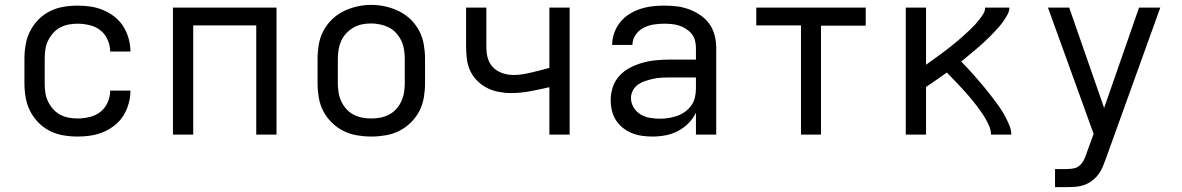

<svg xmlns="http://www.w3.org/2000/svg" viewBox="-20 -551 4840 786"><path d="M298 8Q268 8 239 3Q210 -2 184 -15Q158 -28 137 -49.5Q116 -71 103 -97Q90 -123 85 -152Q80 -181 80 -210V-310Q80 -339 85 -368Q90 -397 103 -423Q116 -449 137 -470.5Q158 -492 184 -505Q210 -518 239 -523Q268 -528 298 -528Q325 -528 351.5 -524Q378 -520 403 -509.5Q428 -499 449.5 -482Q471 -465 485 -442.5Q499 -420 506.5 -393.5Q514 -367 514 -340Q514 -340 514 -340Q514 -340 514 -340H431Q431 -340 431 -340Q431 -340 431 -340Q431 -365 420.5 -388.5Q410 -412 391 -427Q372 -442 347 -448Q322 -454 298 -454Q279 -454 260.5 -450.5Q242 -447 225.5 -438Q209 -429 196.5 -414.5Q184 -400 176 -383Q168 -366 165.5 -347.5Q163 -329 163 -310V-210Q163 -191 165.5 -172.5Q168 -154 176 -137Q184 -120 196.5 -105.5Q209 -91 225.5 -82Q242 -73 260.5 -69.5Q279 -66 298 -66Q322 -66 347 -72Q372 -78 391 -93Q410 -108 420.5 -131.5Q431 -155 431 -180Q431 -180 431 -180Q431 -180 431 -180H514Q514 -180 514 -180Q514 -180 514 -180Q514 -153 506.5 -126.5Q499 -100 485 -77.5Q471 -55 449.5 -38Q428 -21 403 -10.5Q378 0 351.5 4Q325 8 298 8Z M688 0V-520H1112V0H1029V-447H771V0Z M1500 8Q1471 8 1441.5 3Q1412 -2 1386 -15Q1360 -28 1338.5 -49Q1317 -70 1303.5 -96Q1290 -122 1285 -151.5Q1280 -181 1280 -210V-310Q1280 -339 1285 -368.5Q1290 -398 1303.5 -424Q1317 -450 1338.5 -471Q1360 -492 1386.5 -505Q1413 -518 1442 -524.5Q1471 -531 1500 -531Q1529 -531 1558 -524.5Q1587 -518 1613.5 -505Q1640 -492 1661.5 -471Q1683 -450 1696.5 -424Q1710 -398 1715 -368.5Q1720 -339 1720 -310V-210Q1720 -181 1715 -151.5Q1710 -122 1696.5 -96Q1683 -70 1661.5 -49Q1640 -28 1614 -15Q1588 -2 1558.5 3Q1529 8 1500 8ZM1500 -66Q1519 -66 1537.5 -69.5Q1556 -73 1573 -82Q1590 -91 1602.5 -105Q1615 -119 1623 -136.5Q1631 -154 1634 -172.5Q1637 -191 1637 -210V-310Q1637 -329 1634 -348Q1631 -367 1623 -384Q1615 -401 1602 -415.5Q1589 -430 1572 -438.5Q1555 -447 1536 -451Q1517 -455 1498 -455Q1479 -455 1460.5 -451Q1442 -447 1426 -437.5Q1410 -428 1397 -414Q1384 -400 1376.5 -383Q1369 -366 1366 -347.5Q1363 -329 1363 -310V-210Q1363 -191 1366 -172.5Q1369 -154 1377 -136.5Q1385 -119 1397.5 -105Q1410 -91 1427 -82Q1444 -73 1462.5 -69.5Q1481 -66 1500 -66Z M2229 0V-194Q2190 -185 2150.5 -177.5Q2111 -170 2071 -170Q2046 -170 2020.5 -175Q1995 -180 1972 -192Q1949 -204 1931 -223Q1913 -242 1903 -265.5Q1893 -289 1890.5 -315Q1888 -341 1888 -366V-520H1971V-366Q1971 -350 1972.5 -334.5Q1974 -319 1980 -304Q1986 -289 1996.5 -277.5Q2007 -266 2021 -258.5Q2035 -251 2051 -247.5Q2067 -244 2082 -244Q2101 -244 2119.5 -247Q2138 -250 2156.5 -254.5Q2175 -259 2193 -263.5Q2211 -268 2229 -273V-520H2312V0Z M2651 8Q2630 8 2608.5 5Q2587 2 2567 -6Q2547 -14 2530 -27.5Q2513 -41 2501.5 -59Q2490 -77 2485 -98Q2480 -119 2480 -141Q2480 -169 2489 -195.5Q2498 -222 2517 -242Q2536 -262 2560.5 -274.5Q2585 -287 2612 -294.5Q2639 -302 2666.5 -304.5Q2694 -307 2721 -307H2829V-355Q2829 -371 2825 -386Q2821 -401 2811 -413Q2801 -425 2787.5 -433.5Q2774 -442 2759.5 -446.5Q2745 -451 2729.5 -452.5Q2714 -454 2699 -454Q2677 -454 2655 -450.5Q2633 -447 2613.5 -436.5Q2594 -426 2581.5 -407.5Q2569 -389 2569 -367Q2569 -367 2569 -367Q2569 -367 2569 -367H2486Q2486 -367 2486 -367Q2486 -367 2486 -367Q2486 -392 2494.5 -416Q2503 -440 2518.5 -459.5Q2534 -479 2555 -492.5Q2576 -506 2600 -514Q2624 -522 2649 -525Q2674 -528 2699 -528Q2725 -528 2750.5 -525Q2776 -522 2800.5 -513Q2825 -504 2847 -489Q2869 -474 2884 -453Q2899 -432 2905.5 -406.5Q2912 -381 2912 -355V0H2829V-90Q2818 -66 2798.5 -46.5Q2779 -27 2755 -14.5Q2731 -2 2704.5 3Q2678 8 2651 8ZM2682 -65Q2700 -65 2718 -68Q2736 -71 2753 -77Q2770 -83 2785 -94Q2800 -105 2810.5 -120Q2821 -135 2825 -153Q2829 -171 2829 -189V-234H2721Q2705 -234 2688 -233Q2671 -232 2655 -228.5Q2639 -225 2623 -220Q2607 -215 2593 -205.5Q2579 -196 2571 -181Q2563 -166 2563 -150Q2563 -129 2574 -111Q2585 -93 2602.5 -82.5Q2620 -72 2640.5 -68.5Q2661 -65 2682 -65Z M3259 0V-447H3076V-520H3524V-446H3341V0Z M3688 0V-520H3771V-286Q3783 -295 3794.5 -303Q3806 -311 3817.5 -319.5Q3829 -328 3840.5 -336.5Q3852 -345 3863 -353.5Q3874 -362 3885 -371Q3896 -380 3907 -389.5Q3918 -399 3928.5 -408.5Q3939 -418 3949.5 -428Q3960 -438 3969.5 -448Q3979 -458 3988 -469.5Q3997 -481 4005 -493.5Q4013 -506 4013 -520H4112Q4112 -505 4104.5 -491.5Q4097 -478 4088.5 -465.5Q4080 -453 4070 -441.5Q4060 -430 4050 -419.5Q4040 -409 4029 -398Q4018 -387 4007 -377Q3996 -367 3984.5 -357Q3973 -347 3961.5 -337.5Q3950 -328 3938.5 -318.5Q3927 -309 3915 -299Q3928 -286 3940.5 -272.5Q3953 -259 3965 -245.5Q3977 -232 3989 -218Q4001 -204 4013 -189.5Q4025 -175 4036 -160.5Q4047 -146 4058 -131.5Q4069 -117 4079 -101.5Q4089 -86 4097.5 -69.5Q4106 -53 4113 -35.5Q4120 -18 4120 0H4037Q4037 -16 4031 -31Q4025 -46 4017.5 -59.5Q4010 -73 4001 -86.5Q3992 -100 3982.5 -112.5Q3973 -125 3963 -137.5Q3953 -150 3942.5 -162Q3932 -174 3921.5 -185.5Q3911 -197 3900 -208.5Q3889 -220 3878 -231.5Q3867 -243 3856 -254Q3835 -239 3813.5 -224Q3792 -209 3771 -195V0Z M4299 215V141H4348Q4363 141 4377 138Q4391 135 4401.5 125Q4412 115 4418 102Q4424 89 4429 75Q4429 74 4429 74Q4429 74 4429 74L4457 -3L4358 -277L4270 -520H4357L4500 -109L4643 -520H4730L4507 99Q4501 116 4494 132.5Q4487 149 4476 163.5Q4465 178 4450.5 189Q4436 200 4419 206Q4402 212 4384 213.5Q4366 215 4348 215Z"/></svg>

Font: Zed Sans Extended
Style: Regular
Weight: 400
Width: 7
Designer: Belleve Invis
Foundry: Belleve Invis
Version: Version 1.0.0; ttfautohint (v1.8.4)